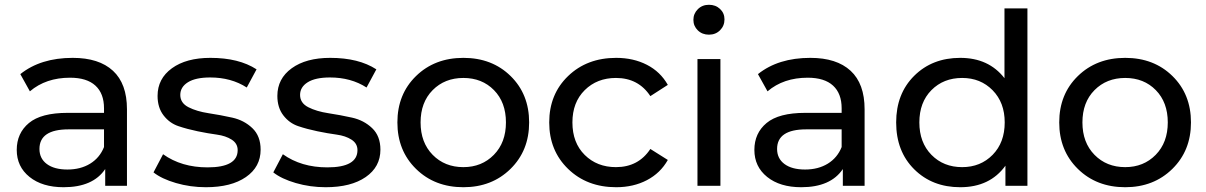

<svg xmlns="http://www.w3.org/2000/svg" viewBox="-20 -777 5043 803"><path d="M284 -535Q394 -535 452.5 -481Q511 -427 511 -320V0H420V-70Q369 6 246 6Q157 6 103.5 -37Q50 -80 50 -150Q50 -220 101 -262.5Q152 -305 263 -305H415V-324Q415 -386 379 -419Q343 -452 273 -452Q172 -452 105 -395L65 -467Q150 -535 284 -535ZM415 -162V-236H267Q145 -236 145 -154Q145 -114 176 -91Q207 -68 262 -68Q317 -68 357 -92.5Q397 -117 415 -162Z M841 6Q776 6 716 -11.5Q656 -29 622 -56L662 -132Q739 -77 848 -77Q974 -77 974 -149Q974 -177 949 -193Q924 -209 887 -214Q850 -219 806.5 -228Q763 -237 726 -249.5Q689 -262 664 -294.5Q639 -327 639 -376Q639 -448 699 -491.5Q759 -535 860 -535Q979 -535 1053 -487L1012 -411Q947 -453 859 -453Q798 -453 766 -433Q734 -413 734 -380Q734 -346 768.5 -328.5Q803 -311 852.5 -303.5Q902 -296 951.5 -285Q1001 -274 1035.5 -241Q1070 -208 1070 -151Q1070 -79 1008.5 -36.5Q947 6 841 6Z M1342 6Q1277 6 1217 -11.5Q1157 -29 1123 -56L1163 -132Q1240 -77 1349 -77Q1475 -77 1475 -149Q1475 -177 1450 -193Q1425 -209 1388 -214Q1351 -219 1307.5 -228Q1264 -237 1227 -249.5Q1190 -262 1165 -294.5Q1140 -327 1140 -376Q1140 -448 1200 -491.5Q1260 -535 1361 -535Q1480 -535 1554 -487L1513 -411Q1448 -453 1360 -453Q1299 -453 1267 -433Q1235 -413 1235 -380Q1235 -346 1269.5 -328.5Q1304 -311 1353.5 -303.5Q1403 -296 1452.5 -285Q1502 -274 1536.5 -241Q1571 -208 1571 -151Q1571 -79 1509.5 -36.5Q1448 6 1342 6Z M1918 6Q1798 6 1720 -70.5Q1642 -147 1642 -265Q1642 -383 1720 -459Q1798 -535 1918 -535Q2038 -535 2115.5 -459Q2193 -383 2193 -265Q2193 -147 2115 -70.5Q2037 6 1918 6ZM1918 -78Q1995 -78 2045.5 -129.5Q2096 -181 2096 -265Q2096 -349 2046 -400Q1996 -451 1918 -451Q1840 -451 1789.5 -400Q1739 -349 1739 -265Q1739 -181 1789.5 -129.5Q1840 -78 1918 -78Z M2557 6Q2435 6 2356 -70.5Q2277 -147 2277 -265Q2277 -383 2356 -459Q2435 -535 2557 -535Q2629 -535 2685.5 -506Q2742 -477 2773 -422L2700 -375Q2650 -451 2556 -451Q2477 -451 2425.5 -400Q2374 -349 2374 -265Q2374 -180 2425.5 -129Q2477 -78 2556 -78Q2650 -78 2700 -154L2773 -108Q2742 -53 2685.5 -23.5Q2629 6 2557 6Z M3010 -696Q3010 -669 2991.5 -650.5Q2973 -632 2945 -632Q2917 -632 2898.5 -650Q2880 -668 2880 -694Q2880 -720 2898.5 -738.5Q2917 -757 2945 -757Q2973 -757 2991.5 -739.5Q3010 -722 3010 -696ZM2897 0V-530H2993V0Z M3369 -535Q3479 -535 3537.5 -481Q3596 -427 3596 -320V0H3505V-70Q3454 6 3331 6Q3242 6 3188.5 -37Q3135 -80 3135 -150Q3135 -220 3186 -262.5Q3237 -305 3348 -305H3500V-324Q3500 -386 3464 -419Q3428 -452 3358 -452Q3257 -452 3190 -395L3150 -467Q3235 -535 3369 -535ZM3500 -162V-236H3352Q3230 -236 3230 -154Q3230 -114 3261 -91Q3292 -68 3347 -68Q3402 -68 3442 -92.5Q3482 -117 3500 -162Z M4181 -742H4277V0H4185V-84Q4120 6 3996 6Q3879 6 3803.5 -69Q3728 -144 3728 -265Q3728 -385 3803.5 -460Q3879 -535 3996 -535Q4115 -535 4181 -450ZM4004 -78Q4081 -78 4131.5 -129.5Q4182 -181 4182 -265Q4182 -348 4131.5 -399.5Q4081 -451 4004 -451Q3926 -451 3875.5 -400Q3825 -349 3825 -265Q3825 -181 3875.5 -129.5Q3926 -78 4004 -78Z M4686 6Q4566 6 4488 -70.5Q4410 -147 4410 -265Q4410 -383 4488 -459Q4566 -535 4686 -535Q4806 -535 4883.5 -459Q4961 -383 4961 -265Q4961 -147 4883 -70.5Q4805 6 4686 6ZM4686 -78Q4763 -78 4813.5 -129.5Q4864 -181 4864 -265Q4864 -349 4814 -400Q4764 -451 4686 -451Q4608 -451 4557.5 -400Q4507 -349 4507 -265Q4507 -181 4557.5 -129.5Q4608 -78 4686 -78Z"/></svg>

Font: Montserrat
Style: Regular
Weight: 500
Designer: Julieta Ulanovsky
Foundry: Julieta Ulanovsky
Version: Version 7.200;PS 007.200;hotconv 1.0.88;makeotf.lib2.5.64775